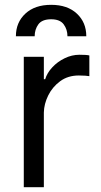

<svg xmlns="http://www.w3.org/2000/svg" viewBox="-20 -783 421 803"><path d="M353.7 -551.1V-464.5Q347.3 -465.6 336.5 -466.4Q325.6 -467.3 309.7 -467.3Q264.2 -467.3 231.7 -443.4Q199.2 -419.4 181.6 -383.7Q164.1 -348 163.4 -312.5V0H79.5V-545.5H163.4V-451.7H169Q176.8 -478 198.7 -501.4Q220.5 -524.9 250.5 -539.4Q280.5 -554 312.5 -554Q342.3 -554 353.7 -551.1ZM340.9 -631.4H262.1Q262.1 -659.8 246.4 -681.1Q230.8 -702.4 193.9 -702.4Q155.9 -702.4 140.4 -681.1Q125 -659.8 125 -631.4H46.5Q46.5 -689.3 86.1 -726Q125.7 -762.8 193.9 -762.8Q262.1 -762.8 301.5 -726Q340.9 -689.3 340.9 -631.4Z"/></svg>

Font: Interface
Style: Regular
Weight: 400
Designer: Rasmus Andersson
Foundry: rsms
Version: Version 1.8